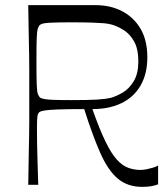

<svg xmlns="http://www.w3.org/2000/svg" viewBox="-20 -720 647 748"><path d="M90 0Q91 -72 92 -118Q93 -164 93.5 -194.5Q94 -225 94 -247.5Q94 -270 94 -293.5Q94 -317 94 -350Q94 -383 94 -406.5Q94 -430 94 -452.5Q94 -475 93.5 -505.5Q93 -536 92 -582Q91 -628 90 -700H352Q410 -700 455.5 -676.5Q501 -653 527.5 -608Q554 -563 554 -497Q554 -433 528 -387.5Q502 -342 454 -318.5Q406 -295 340 -295Q367 -218 390 -170.5Q413 -123 434.5 -99Q456 -75 479 -66.5Q502 -58 527 -58Q539 -58 551 -60.5Q563 -63 575 -66.5Q587 -70 596 -75V-2Q586 2 571.5 5Q557 8 534 8Q477 8 439 -24Q401 -56 371 -123.5Q341 -191 308 -295Q240 -295 204 -293.5Q168 -292 153 -289.5Q138 -287 133 -283Q127 -277 125.5 -264.5Q124 -252 124 -217Q124 -197 124.5 -160Q125 -123 126.5 -80.5Q128 -38 129 0ZM259 -330Q325 -330 358 -332Q391 -334 412 -339Q434 -345 459 -360Q484 -375 501.5 -404.5Q519 -434 519 -481Q519 -529 502.5 -558.5Q486 -588 461.5 -603Q437 -618 416 -624Q402 -628 384.5 -629.5Q367 -631 338 -632Q309 -633 259 -633Q212 -633 188 -632Q164 -631 153.5 -629.5Q143 -628 137 -624Q132 -621 128 -610.5Q124 -600 123 -571.5Q122 -543 122 -481Q122 -421 123 -391.5Q124 -362 128 -352.5Q132 -343 137 -339Q143 -336 153.5 -334Q164 -332 188 -331Q212 -330 259 -330Z"/></svg>

Font: Ojuju ExtraLight
Style: Regular
Weight: 400
Version: Version 1.000